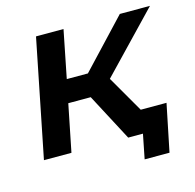

<svg xmlns="http://www.w3.org/2000/svg" viewBox="-97 -633 854 843"><g transform="rotate(-15 330.5 -211.5)"><path d="M403 -270 559 0H414L301 -214H199L156 0H31L138 -534H263L220 -318H316L519 -534H656ZM616 -104 572 111H459L481 0H414L435 -104Z"/></g></svg>

Font: Montserrat Alternates SemiBold
Style: Italic
Weight: 600
Italic angle: -11.3°
Designer: Julieta Ulanovsky
Foundry: Julieta Ulanovsky
Version: Version 7.200